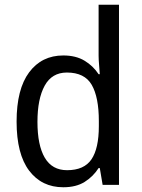

<svg xmlns="http://www.w3.org/2000/svg" viewBox="-20 -780 599 810"><path d="M247 10Q156 10 103 -60Q50 -130 50 -267Q50 -404 103 -475Q156 -546 247 -546Q300 -546 336.5 -524Q373 -502 396 -467H401Q400 -484 398 -506.5Q396 -529 396 -545V-760H482V0H413L401 -71H396Q373 -35 337 -12.5Q301 10 247 10ZM263 -62Q335 -62 366 -108Q397 -154 397 -248V-269Q397 -370 367 -422Q337 -474 262 -474Q199 -474 168.5 -418.5Q138 -363 138 -266Q138 -167 169 -114.5Q200 -62 263 -62Z"/></svg>

Font: Noto Sans Sinhala SemiCondensed
Style: Regular
Weight: 400
Width: 4
Designer: Jelle Bosma - Monotype Design Team
Foundry: Monotype Imaging Inc.
Version: Version 2.006; ttfautohint (v1.8.4.7-5d5b)